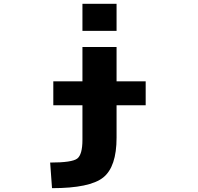

<svg xmlns="http://www.w3.org/2000/svg" viewBox="-20 -772 1040 1011"><path d="M414.1 -609.4V-752H593.8V-609.4ZM260.7 -217.8V-343.8H414.1V-524.4H593.8V-343.8H747.1V-217.8H593.8V-46.9Q593.8 106.4 523.4 162.6Q453.1 218.8 253.9 218.8L244.1 84Q359.4 84 386.7 63Q414.1 42 414.1 -36.1V-217.8Z"/></svg>

Font: Gen Shin Gothic Monospace Heavy
Style: Bold
Weight: 800
Designer: [Source Han Sans]
Ryoko NISHIZUKA  (kana & ideographs); Paul D. Hunt (Latin, Greek & Cyrillic); Wenlong ZHANG  (bopomofo
Version: Version 1.002.20150607